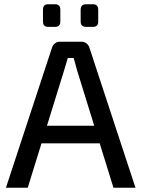

<svg xmlns="http://www.w3.org/2000/svg" viewBox="-20 -887 668 907"><path d="M365 -690Q378 -690 388 -682.5Q398 -675 402 -663L620 0H516L344 -555Q340 -570 336 -585Q332 -600 328 -613H300Q296 -600 292 -585Q288 -570 283 -555L111 0H8L226 -663Q230 -675 240 -682.5Q250 -690 263 -690ZM489 -293V-210H137V-293ZM419 -867Q444 -867 444 -841V-785Q444 -760 419 -760H387Q361 -760 361 -785V-841Q361 -867 387 -867ZM240 -867Q265 -867 265 -841V-785Q265 -760 240 -760H208Q183 -760 183 -785V-841Q183 -867 208 -867Z"/></svg>

Font: Exo 2 Medium
Style: Regular
Weight: 500
Designer: Natanael Gama
Foundry: Natanael Gama
Version: Version 2.010